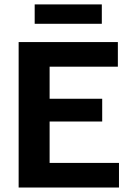

<svg xmlns="http://www.w3.org/2000/svg" viewBox="-20 -838 590 858"><path d="M435 -731.7V-818.3H135V-731.7ZM511.7 0V-110H201.7V-295H436.7V-396.7H201.7V-540H506.7V-650H63.3V0Z"/></svg>

Font: Familjen Grotesk
Style: Bold
Weight: 700
Designer: Anders Wikstroem, Jonas Baeckman, Matilda Gysing, Kristian Moeller
Foundry: Familjen STHLM AB
Version: Version 2.000